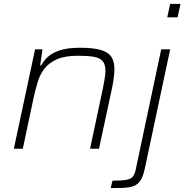

<svg xmlns="http://www.w3.org/2000/svg" viewBox="-20 -763 946 985"><path d="M51 0 160 -510H198L186 -427H191Q205 -453 227.5 -473Q250 -493 289 -505.5Q328 -518 390 -518Q459 -518 497.5 -506.5Q536 -495 551.5 -471Q567 -447 567 -407Q567 -390 564 -366.5Q561 -343 556 -317L488 0H442L508 -310Q513 -337 517 -359.5Q521 -382 521 -398Q521 -432 507 -449Q493 -466 462 -471.5Q431 -477 380 -477Q312 -477 271 -458.5Q230 -440 207 -409.5Q184 -379 173 -341Q162 -303 153 -264L97 0ZM838 -674 853 -743H906L891 -674ZM548 202 557 164Q602 164 626 160Q650 156 660.5 144Q671 132 676 108L807 -510H853L724 97Q718 127 709 147Q700 167 687 178.5Q674 190 655 195Q636 200 610 201Q584 202 548 202Z"/></svg>

Font: Saira SemiExpanded ExtraLight
Style: Italic
Weight: 250
Width: 6
Italic angle: -12°
Designer: Hector Gatti with collaboration of the Omnibus-Type team
Foundry: Omnibus-Type
Version: Version 1.101